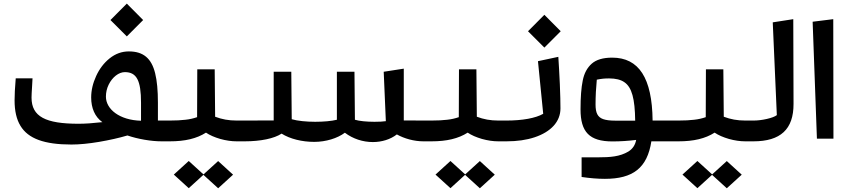

<svg xmlns="http://www.w3.org/2000/svg" viewBox="-20 -762 4644 1055"><path d="M66.4 -331.5C62 -280.3 60.1 -239.7 60.1 -210.4C60.1 -152.3 70.8 -106 92.3 -70.8C134.8 0 223.6 32.2 372.6 32.2C416 32.2 466.8 27.3 524.4 17.6C581.5 7.8 633.8 -3.9 680.2 -17.6C709 -7.8 740.2 0 774.4 5.9C808.1 11.7 839.8 14.6 868.7 14.6H912.6V-99.6H847.7V-197.8C847.7 -264.6 842.8 -318.4 832.5 -359.4C812.5 -440.9 768.1 -479.5 688 -479.5C649.4 -479.5 614.3 -466.8 582.5 -441.4C550.8 -416 526.4 -383.8 508.3 -344.2C490.2 -304.7 481 -265.6 481 -226.1C481 -168.9 501 -120.1 542.5 -90.8C491.7 -85 448.2 -82 411.6 -82C230.5 -82 153.3 -121.1 153.3 -225.6C153.3 -237.3 154.3 -257.3 156.2 -286.1C157.7 -305.2 158.2 -320.3 158.7 -331.5ZM562 -231C562 -253.9 566.9 -275.9 577.1 -296.9C597.2 -337.9 632.3 -365.7 666 -365.7C731 -365.7 754.9 -319.3 754.9 -197.8V-98.6C636.7 -101.6 562 -162.1 562 -231ZM586.9 -651.9 676.8 -562 766.6 -651.9 676.8 -742.2Z M1280.8 -99.6C1235.8 -99.6 1199.7 -106.4 1162.1 -120.6L1159.7 -380.9H1064L1063 -118.2C1043 -111.3 1022 -106.4 999 -104C976.1 -101.1 947.3 -99.6 912.6 -99.6H868.7V14.6H912.6C997.1 14.6 1060.5 -0.5 1111.8 -33.2C1132.8 -19 1158.7 -7.8 1190.4 1.5C1222.2 10.3 1252 14.6 1280.8 14.6H1324.7V-99.6ZM1098.1 196.3 1017.1 122.6 935.1 197.3 1017.1 272 1097.7 198.7 1178.7 272.5 1260.7 197.8 1178.7 123Z M1280.3 -99.6V14.6H1324.7C1412.6 14.6 1486.8 -1 1527.3 -27.8C1573.7 1.5 1640.1 17.6 1706.5 17.6C1770.5 17.6 1834 -2 1875 -32.7C1919.4 1 1974.1 18.6 2028.8 18.6C2078.1 18.6 2125.5 3.9 2160.6 -23.4C2201.2 -0.5 2255.4 14.6 2306.6 14.6H2349.6V-99.6L2198.7 -100.1V-384.8L2088.4 -367.7L2100.1 -96.2C2084 -93.8 2063 -92.8 2037.6 -92.8C1995.1 -92.8 1954.1 -96.7 1930.2 -104L1927.7 -367.7H1831.1V-104C1801.8 -96.7 1757.3 -92.8 1711.9 -92.8C1662.6 -92.8 1614.7 -97.7 1583 -106.9L1580.6 -367.7H1483.9V-100.1Z M2718.8 -99.6C2673.8 -99.6 2637.7 -106.4 2600.1 -120.6L2597.7 -380.9H2502L2501 -118.2C2481 -111.3 2460 -106.4 2437 -104C2414.1 -101.1 2385.3 -99.6 2350.6 -99.6H2306.6V14.6H2350.6C2435.1 14.6 2498.5 -0.5 2549.8 -33.2C2570.8 -19 2596.7 -7.8 2628.4 1.5C2660.2 10.3 2689.9 14.6 2718.8 14.6H2762.7V-99.6ZM2536.1 196.3 2455.1 122.6 2373 197.3 2455.1 272 2535.6 198.7 2616.7 272.5 2698.7 197.8 2616.7 123Z M2718.8 -99.6V14.6H2762.7C2821.3 14.6 2873 7.3 2918 -7.8C3007.3 -37.6 3059.6 -93.8 3059.6 -166C3059.6 -198.2 3058.6 -242.7 3056.2 -299.3C3053.7 -355.5 3050.8 -405.8 3047.9 -449.7L2936 -425.8L2964.8 -136.7C2923.3 -112.8 2850.6 -99.6 2762.7 -99.6ZM2881.3 -590.3 2971.2 -500.5 3061 -590.3 2971.2 -680.7Z M3169.9 -161.1C3169.9 -36.6 3218.8 15.1 3345.2 15.1C3388.7 15.1 3432.1 12.2 3475.6 6.8C3470.2 35.6 3455.6 56.6 3432.6 70.8C3385.7 98.6 3333.5 102.5 3265.6 102.5H3175.8V210.4C3222.7 217.3 3265.1 220.7 3303.7 220.7C3458 220.7 3536.6 161.1 3559.1 14.6H3707.5V-99.6H3565.9C3563.5 -334 3490.2 -445.3 3343.8 -445.3C3293.9 -445.3 3256.3 -434.1 3231.4 -412.1C3206.5 -390.1 3189.9 -359.4 3182.1 -319.8C3173.8 -280.3 3169.9 -227.1 3169.9 -161.1ZM3252.4 -188C3252.4 -233.4 3254.9 -278.8 3259.3 -324.2C3286.1 -329.6 3302.2 -331.1 3327.1 -331.1C3362.8 -331.1 3391.1 -324.2 3411.1 -310.1C3451.7 -282.2 3468.8 -219.7 3470.2 -99.1H3359.9C3331.1 -99.1 3309.6 -102.1 3294.4 -107.4C3264.2 -118.2 3252.4 -141.1 3252.4 -188Z M4075.7 -99.6C4030.8 -99.6 3994.6 -106.4 3957 -120.6L3954.6 -380.9H3858.9L3857.9 -118.2C3837.9 -111.3 3816.9 -106.4 3793.9 -104C3771 -101.1 3742.2 -99.6 3707.5 -99.6H3663.6V14.6H3707.5C3792 14.6 3855.5 -0.5 3906.7 -33.2C3927.7 -19 3953.6 -7.8 3985.4 1.5C4017.1 10.3 4046.9 14.6 4075.7 14.6H4119.6V-99.6ZM3893.1 196.3 3812 122.6 3730 197.3 3812 272 3892.6 198.7 3973.6 272.5 4055.7 197.8 3973.6 123Z M4338.9 -656.7 4226.1 -639.2 4248.5 -129.4C4237.3 -121.1 4219.2 -114.3 4193.4 -108.4C4167.5 -102.5 4143.1 -99.6 4119.6 -99.6H4075.7V14.6H4119.6C4268.6 14.6 4340.8 -51.3 4340.3 -191.4Z M4558.6 -656.7 4445.3 -642.6 4468.8 0H4559.6Z"/></svg>

Font: SG Kara
Style: Regular
Weight: 400
Designer: Damoon Khanjanzadeh
Version: Version 1.000